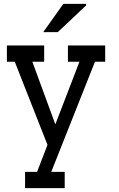

<svg xmlns="http://www.w3.org/2000/svg" viewBox="-20 -741 614 991"><path d="M307.1 -721.2H424.3V-712.9L278.3 -575.2H203.1ZM15.6 -506.3H208V-422.4H147L265.6 -99.1L390.1 -422.4H330.6V-506.3H522.9V-422.4H470.2L244.6 146H314V230H109.4V146H171.4L225.1 6.8L56.2 -422.4H15.6Z"/></svg>

Font: Twentytwelve Slab
Style: TwentytwelveSlab
Weight: 400
Designer: Domenico Catapano
Version: Version 1.00 2012